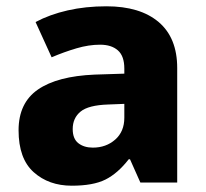

<svg xmlns="http://www.w3.org/2000/svg" viewBox="-20 -580 653 610"><path d="M318 -560Q425 -560 484 -510Q543 -460 543 -364V0H426L393 -74H389Q354 -29 315 -9.5Q276 10 208 10Q135 10 87 -33Q39 -76 39 -166Q39 -253 100.5 -295.5Q162 -338 281 -343L375 -346V-362Q375 -402 354.5 -420Q334 -438 298 -438Q262 -438 223 -426.5Q184 -415 144 -398L93 -510Q138 -534 195 -547Q252 -560 318 -560ZM324 -248Q261 -246 236 -225.5Q211 -205 211 -170Q211 -139 229 -125Q247 -111 275 -111Q317 -111 346 -136.5Q375 -162 375 -206V-250Z"/></svg>

Font: Noto Sans ExtraBold
Style: Regular
Weight: 800
Designer: Monotype Design Team
Foundry: Monotype Imaging Inc.
Version: Version 2.007